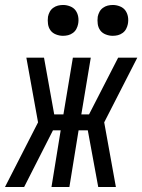

<svg xmlns="http://www.w3.org/2000/svg" viewBox="-49 -752 572 772"><path d="M-29 0 104 -260 57 -520H128L169 -292H206L244 -520H316L278 -292H309L348 -368L426 -520H503L370 -260L417 0H346L304 -228H267L230 0H158L195 -228H164L48 0ZM404 -608Q390 -608 376 -613.5Q362 -619 354 -630Q346 -641 344 -655.5Q342 -670 344 -685Q346 -695 351 -704.5Q356 -714 365 -720.5Q374 -727 384 -729.5Q394 -732 405 -732Q419 -732 433 -726.5Q447 -721 455 -710Q463 -699 465.5 -684.5Q468 -670 465 -655Q463 -645 458 -635.5Q453 -626 444 -619.5Q435 -613 425 -610.5Q415 -608 404 -608ZM204 -608Q190 -608 176 -613.5Q162 -619 154 -630Q146 -641 144 -655.5Q142 -670 144 -685Q146 -695 151 -704.5Q156 -714 165 -720.5Q174 -727 184 -729.5Q194 -732 205 -732Q219 -732 233 -726.5Q247 -721 255 -710Q263 -699 265.5 -684.5Q268 -670 265 -655Q263 -645 258 -635.5Q253 -626 244 -619.5Q235 -613 225 -610.5Q215 -608 204 -608Z"/></svg>

Font: Iosevka Term Curly Oblique
Style: Regular
Weight: 400
Italic angle: -9°
Designer: Belleve Invis
Foundry: Belleve Invis
Version: Version 32.3.0